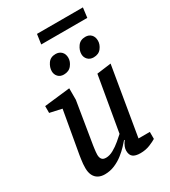

<svg xmlns="http://www.w3.org/2000/svg" viewBox="-209 -963 948 1072"><g transform="rotate(-30 265.0 -426.5)"><path d="M144 8Q120 8 102.5 -1.5Q85 -11 75.5 -30Q66 -49 66 -77Q66 -89 67 -103.5Q68 -118 70.5 -132.5Q73 -147 74 -156L122 -428L45 -445V-489L211 -508V-434L167 -165Q166 -158 164.5 -147Q163 -136 162 -126Q161 -116 161 -108Q161 -90 169 -79.5Q177 -69 196 -69Q219 -69 244 -83Q269 -97 291.5 -116Q314 -135 327 -147L388 -500L480 -512L406 -72H479V-27Q465 -18 437 -6.5Q409 5 375 5Q343 5 327.5 -7Q312 -19 312 -47Q312 -59 317.5 -73Q323 -87 335 -103L332 -105Q323 -94 305 -75Q287 -56 263 -37Q239 -18 208.5 -5Q178 8 144 8ZM416 -589Q393 -589 379 -603.5Q365 -618 365 -639Q365 -664 382 -688Q399 -712 432 -712Q455 -712 469 -697.5Q483 -683 483 -658Q483 -634 466 -611.5Q449 -589 416 -589ZM224 -589Q201 -589 187.5 -603.5Q174 -618 174 -639Q174 -664 190.5 -688Q207 -712 240 -712Q263 -712 277.5 -697.5Q292 -683 292 -658Q292 -634 274.5 -611.5Q257 -589 224 -589ZM198 -798 207 -861H503L495 -798Z"/></g></svg>

Font: Faustina Medium
Style: Italic
Weight: 500
Italic angle: -8°
Designer: Alfonso Garcia
Foundry: http://www.omnibus-type.com
Version: Version 1.200